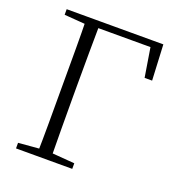

<svg xmlns="http://www.w3.org/2000/svg" viewBox="-131 -830 865 937"><g transform="rotate(20 301.5 -361.5)"><path d="M162 0Q164 -83 164 -166Q164 -249 164 -332V-390Q164 -474 164 -557.5Q164 -641 162 -723H233Q232 -641 231.5 -557.5Q231 -474 231 -390V-332Q231 -249 231.5 -166Q232 -83 233 0ZM198 -689V-723H558L567 -538H528L498 -723L531 -689ZM56 0V-29L188 -40H209L348 -29V0ZM56 -694V-723H198V-684H188Z"/></g></svg>

Font: Noto Serif SC
Style: Regular
Weight: 200
Designer: Ryoko NISHIZUKA 西塚涼子 (kana & ideographs); Frank Grießhammer (Latin, Greek & Cyrillic); Wenlong ZHANG 张文龙 (bopomofo); San
Foundry: Adobe
Version: Version 2.001;hotconv 1.1.0;makeotfexe 2.6.0